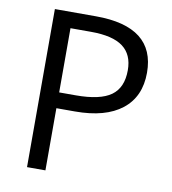

<svg xmlns="http://www.w3.org/2000/svg" viewBox="-81 -784 763 854"><g transform="rotate(10 301.0 -357.0)"><path d="M550.8 -505.9Q550.8 -397.5 476.8 -339.1Q402.8 -280.8 265.1 -280.8H181.2V0H98.1V-713.9H283.2Q550.8 -713.9 550.8 -505.9ZM181.2 -352.1H255.9Q366.2 -352.1 415.5 -387.7Q464.8 -423.3 464.8 -502Q464.8 -572.8 418.5 -607.4Q372.1 -642.1 273.9 -642.1H181.2Z"/></g></svg>

Font: Open Sans ACDW
Style: acdw
Weight: 400
Foundry: Ascender Corporation
Version: Version 1.10